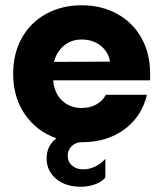

<svg xmlns="http://www.w3.org/2000/svg" viewBox="-20 -530 620 729"><path d="M157 71Q157 24 194 -5Q118 -32 74 -96.5Q30 -161 30 -250Q30 -327 63 -386Q96 -445 155.5 -477.5Q215 -510 290 -510Q365 -510 424.5 -477.5Q484 -445 517 -386Q550 -327 550 -250V-225H182Q186 -176 216 -148Q246 -120 290 -120Q321 -120 345 -133Q369 -146 382 -170H538Q518 -87 452 -38.5Q386 10 290 10Q267 10 252 25Q237 40 237 61Q237 84 253.5 98.5Q270 113 296 113Q319 113 341 102.5Q363 92 380 73V144Q367 160 342 169.5Q317 179 286 179Q229 179 193 149Q157 119 157 71ZM398 -296Q391 -334 361.5 -357Q332 -380 290 -380Q251 -380 223 -357Q195 -334 185 -295Z"/></svg>

Font: Goli Bold
Style: Regular
Weight: 700
Designer: jaikishan Patel
Foundry: MagicType
Version: Version 1.000